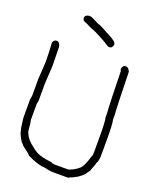

<svg xmlns="http://www.w3.org/2000/svg" viewBox="-154 -936 808 1012"><g transform="rotate(20 250.0 -430.0)"><path d="M52.7 -668Q68.4 -668 74.2 -642.6Q76.2 -551.8 76.2 -535.2Q70.3 -444.8 70.3 -431.6V-339.8Q66.4 -320.8 66.4 -318.4V-230.5Q70.3 -216.3 74.2 -168Q87.9 -127.4 125 -101.6Q155.8 -72.8 195.3 -64.5Q221.2 -58.6 246.1 -56.6Q246.1 -52.2 263.7 -50.8H341.8Q375 -62.5 394.5 -80.1Q414.1 -92.3 433.6 -160.2Q437.5 -160.2 437.5 -183.6V-275.4Q437.5 -355.5 431.6 -377V-402.3Q427.7 -445.8 423.8 -634.8Q420.4 -634.8 419.9 -644.5Q423.3 -666 441.4 -666Q454.6 -666 464.8 -644.5Q468.8 -454.6 472.7 -404.3V-378.9Q478.5 -357.4 478.5 -273.4V-181.6Q478.5 -149.4 468.8 -134.8Q468.8 -128.4 453.1 -89.8Q453.1 -84 439.5 -68.4Q437.5 -58.1 402.3 -33.2Q371.6 -15.6 363.3 -15.6Q362.3 -9.8 347.7 -9.8H281.2Q245.6 -9.8 222.7 -17.6Q183.6 -17.6 121.1 -48.8Q121.1 -53.2 74.2 -87.9Q74.2 -90.8 60.5 -103.5Q37.1 -143.1 37.1 -154.3Q31.7 -167 25.4 -226.6V-330.1Q25.4 -332.5 29.3 -351.6V-445.3Q35.2 -531.7 35.2 -544.9Q35.2 -589.8 31.2 -650.4Q37.6 -668 52.7 -668ZM166 -849.6H175.8Q181.2 -849.6 226.6 -826.2Q236.3 -826.2 298.8 -791Q343.8 -769 343.8 -752Q340.3 -730.5 322.3 -730.5Q315.4 -730.5 283.2 -752Q215.8 -789.1 197.3 -793Q171.4 -807.6 150.4 -814.5Q144.5 -824.2 144.5 -830.1Q144.5 -845.7 166 -849.6Z"/></g></svg>

Font: CEF Fonts CJK Mono
Style: Regular
Weight: 400
Designer: PartyBoss (派对大魔王)
Version: Release 2.25